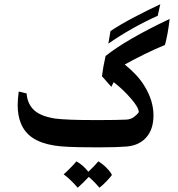

<svg xmlns="http://www.w3.org/2000/svg" viewBox="-20 -684 837 902"><path d="M105 -245Q108 -203 132 -175Q162 -139 239 -127Q295 -120 415 -120H454Q530 -120 570 -122Q592 -122 608 -133.5Q624 -145 632 -157Q632 -179 594.5 -222Q557 -265 514 -298L503 -276L459 -326Q464 -368 476 -421Q574 -499 777 -595Q769 -524 755 -473Q662 -434 566 -381Q627 -332 658 -281Q701 -212 701 -142Q701 -74 664.5 -35.5Q628 3 564 5Q529 8 462 8H412Q286 8 237 0Q173 -10 134 -36Q95 -62 78 -105Q63 -141 63 -191Q63 -216 68 -254ZM499 -538Q547 -570 612 -604Q677 -638 733 -664L721 -610Q597 -554 489 -479ZM506 138Q497 150 480 168Q463 186 447 198Q424 170 397 147Q371 175 345 198Q311 158 279 135Q295 121 313.5 102Q332 83 339 74Q370 91 395 123Q425 95 442 74Q462 86 480 104Q498 122 506 138Z"/></svg>

Font: Mirza SemiBold
Style: Regular
Weight: 600
Designer: Arabic design by Kourosh Beigpour, Latin design by Eduardo Tunni, engineering by Lasse Fister
Version: Version 1.0010g